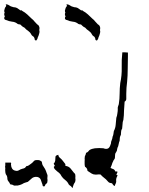

<svg xmlns="http://www.w3.org/2000/svg" viewBox="-395 -737 701 905"><path d="M-223.6 17.6Q-223.6 17.6 -223.6 17.6Q-218.8 17.6 -213.9 17.6Q-209 17.6 -205.1 20.5Q-197.3 23.4 -197.3 29.3Q-196.3 36.1 -194.3 41Q-188.5 49.8 -182.6 59.6Q-177.7 69.3 -174.8 79.1Q-171.9 85 -170.9 90.8Q-170.9 96.7 -171.9 103.5Q-170.9 107.4 -170.9 112.3Q-170.9 116.2 -171.9 121.1Q-171.9 126 -176.8 128.9Q-181.6 131.8 -182.6 136.7Q-183.6 140.6 -186.5 141.6Q-187.5 141.6 -188.5 141.6Q-190.4 141.6 -193.4 139.6Q-194.3 132.8 -197.3 126Q-200.2 119.1 -202.1 112.3Q-204.1 104.5 -211.9 99.6Q-218.8 95.7 -227.5 96.7Q-239.3 97.7 -247.1 105.5Q-255.9 113.3 -263.7 120.1Q-268.6 122.1 -273.4 123Q-278.3 124 -282.2 126Q-291 131.8 -300.8 134.8Q-311.5 138.7 -322.3 137.7Q-328.1 138.7 -333 135.7Q-337.9 131.8 -343.8 132.8Q-347.7 131.8 -348.6 127.9Q-350.6 124 -352.5 121.1Q-360.4 113.3 -360.4 103.5Q-360.4 92.8 -367.2 85Q-370.1 78.1 -370.1 71.3Q-371.1 63.5 -370.1 55.7Q-371.1 52.7 -371.1 48.8Q-371.1 45.9 -370.1 43Q-370.1 36.1 -370.1 29.3Q-363.3 29.3 -357.4 29.3Q-350.6 29.3 -343.8 29.3Q-341.8 31.2 -342.8 35.2Q-343.8 39.1 -342.8 41Q-342.8 49.8 -337.9 57.6Q-333 65.4 -323.2 67.4Q-313.5 70.3 -305.7 65.4Q-297.9 60.5 -290 58.6Q-284.2 57.6 -278.3 54.7Q-273.4 50.8 -270.5 45.9Q-263.7 45.9 -258.8 42Q-252.9 38.1 -248 34.2Q-242.2 30.3 -237.3 24.4Q-232.4 17.6 -223.6 17.6Z M-367.2 -716.8Q-365.2 -716.8 -360.4 -715.8Q-356.4 -713.9 -355.5 -713.9Q-349.6 -710 -343.8 -707Q-337.9 -705.1 -331.1 -703.1Q-322.3 -703.1 -314.5 -699.2Q-306.6 -694.3 -300.8 -689.5Q-297.9 -686.5 -294.9 -688.5Q-293 -689.5 -290 -685.5Q-277.3 -678.7 -266.6 -668.9Q-255.9 -659.2 -246.1 -649.4Q-238.3 -643.6 -232.4 -635.7Q-226.6 -628.9 -219.7 -622.1Q-211.9 -618.2 -210 -610.4Q-208 -605.5 -209 -601.6Q-209 -597.7 -210 -594.7Q-208 -589.8 -209 -585.9Q-209 -581.1 -210.9 -577.1Q-211.9 -571.3 -214.8 -565.4Q-217.8 -559.6 -218.8 -553.7Q-220.7 -551.8 -222.7 -547.9Q-223.6 -545.9 -225.6 -545.9Q-226.6 -545.9 -227.5 -546.9Q-231.4 -547.9 -231.4 -550.8Q-231.4 -553.7 -232.4 -556.6Q-234.4 -563.5 -240.2 -566.4Q-246.1 -570.3 -248 -575.2Q-252.9 -585 -262.7 -591.8Q-272.5 -597.7 -279.3 -606.4Q-284.2 -608.4 -288.1 -611.3Q-292 -614.3 -294.9 -617.2Q-297.9 -622.1 -302.7 -622.1Q-307.6 -622.1 -311.5 -624Q-323.2 -633.8 -337.9 -634.8Q-353.5 -636.7 -366.2 -642.6Q-373 -643.6 -375 -649.4Q-376 -655.3 -372.1 -660.2Q-373 -661.1 -373 -662.1Q-374 -663.1 -374 -664.1Q-375 -665 -375 -666Q-375 -667 -375 -668Q-375 -670.9 -375 -672.9Q-374 -675.8 -373 -677.7Q-375 -681.6 -375 -684.6Q-375 -686.5 -375 -687.5Q-374 -693.4 -372.1 -698.2Q-371.1 -702.1 -367.2 -706.1Q-364.3 -710.9 -367.2 -714.8Q-368.2 -715.8 -368.2 -716.8Q-367.2 -716.8 -367.2 -716.8Z M82 85.9Q76.2 85 71.3 85Q65.4 85 59.6 85.9Q56.6 85.9 54.7 85.9Q44.9 85.9 37.1 81.1Q26.4 74.2 17.6 68.4Q16.6 64.5 15.6 59.6Q13.7 55.7 9.8 51.8Q4.9 49.8 4.9 45.9Q3.9 41 3.9 37.1Q3.9 34.2 3.9 32.2Q3.9 29.3 3.9 27.3Q3.9 25.4 3.9 24.4Q3.9 23.4 3.9 22.5Q3.9 21.5 3.9 21.5Q4.9 15.6 3.9 10.7Q3.9 4.9 4.9 0Q6.8 -3.9 8.8 -8.8Q9.8 -12.7 10.7 -16.6Q16.6 -18.6 19.5 -21.5Q23.4 -25.4 26.4 -29.3Q32.2 -33.2 39.1 -35.2Q45.9 -37.1 52.7 -38.1Q62.5 -39.1 73.2 -39.1Q83 -38.1 92.8 -38.1Q98.6 -35.2 105.5 -35.2Q112.3 -35.2 117.2 -39.1Q122.1 -43.9 124 -49.8Q126 -55.7 127.9 -60.5Q127.9 -69.3 131.8 -77.1Q134.8 -84 135.7 -92.8Q138.7 -98.6 139.6 -105.5Q140.6 -112.3 141.6 -119.1Q149.4 -133.8 150.4 -150.4Q151.4 -166 153.3 -181.6Q157.2 -191.4 158.2 -202.1Q160.2 -212.9 160.2 -222.7Q159.2 -229.5 161.1 -234.4Q163.1 -240.2 165 -246.1Q168.9 -271.5 168.9 -295.9Q168.9 -321.3 171.9 -345.7Q179.7 -381.8 178.7 -418Q177.7 -455.1 181.6 -490.2Q188.5 -490.2 195.3 -490.2Q201.2 -490.2 208 -489.3Q208 -485.4 208 -481.4Q208 -477.5 208 -473.6Q208 -473.6 208 -473.6Q208 -473.6 208 -473.6Q208 -442.4 207 -412.1Q207 -380.9 204.1 -350.6Q202.1 -336.9 201.2 -323.2Q200.2 -309.6 200.2 -294.9Q200.2 -293 200.2 -290Q200.2 -287.1 200.2 -285.2Q200.2 -277.3 200.2 -270.5Q200.2 -262.7 192.4 -257.8Q190.4 -236.3 189.5 -214.8Q189.5 -193.4 186.5 -171.9Q182.6 -162.1 182.6 -151.4Q181.6 -140.6 180.7 -130.9Q175.8 -124 175.8 -116.2Q174.8 -109.4 174.8 -101.6Q170.9 -94.7 169.9 -87.9Q168.9 -80.1 168.9 -73.2Q166 -67.4 165 -60.5Q163.1 -53.7 162.1 -47.9Q158.2 -41 157.2 -34.2Q157.2 -27.3 153.3 -21.5Q147.5 -14.6 147.5 -6.8Q146.5 1 146.5 8.8Q145.5 11.7 142.6 15.6Q139.6 18.6 138.7 22.5Q133.8 31.2 131.8 40Q128.9 48.8 125 56.6Q116.2 65.4 106.4 74.2Q96.7 83 83 85.9Q83 85.9 83 85.9Q83 85.9 82 85.9Z M-81.1 -716.8Q-79.1 -716.8 -74.2 -715.8Q-70.3 -713.9 -69.3 -713.9Q-63.5 -710 -57.6 -707Q-51.8 -705.1 -44.9 -703.1Q-36.1 -703.1 -28.3 -699.2Q-20.5 -694.3 -14.6 -689.5Q-11.7 -686.5 -8.8 -688.5Q-6.8 -689.5 -3.9 -685.5Q8.8 -678.7 19.5 -668.9Q30.3 -659.2 40 -649.4Q47.9 -643.6 53.7 -635.7Q59.6 -628.9 66.4 -622.1Q74.2 -618.2 76.2 -610.4Q78.1 -605.5 77.1 -601.6Q77.1 -597.7 76.2 -594.7Q78.1 -589.8 77.1 -585.9Q77.1 -581.1 75.2 -577.1Q74.2 -571.3 71.3 -565.4Q68.4 -559.6 67.4 -553.7Q65.4 -551.8 63.5 -547.9Q62.5 -545.9 60.5 -545.9Q59.6 -545.9 58.6 -546.9Q54.7 -547.9 54.7 -550.8Q54.7 -553.7 53.7 -556.6Q51.8 -563.5 45.9 -566.4Q40 -570.3 38.1 -575.2Q33.2 -585 23.4 -591.8Q13.7 -597.7 6.8 -606.4Q2 -608.4 -2 -611.3Q-5.9 -614.3 -8.8 -617.2Q-11.7 -622.1 -16.6 -622.1Q-21.5 -622.1 -25.4 -624Q-37.1 -633.8 -51.8 -634.8Q-67.4 -636.7 -80.1 -642.6Q-86.9 -643.6 -88.9 -649.4Q-89.8 -655.3 -85.9 -660.2Q-86.9 -661.1 -86.9 -662.1Q-87.9 -663.1 -87.9 -664.1Q-88.9 -665 -88.9 -666Q-88.9 -667 -88.9 -668Q-88.9 -670.9 -88.9 -672.9Q-87.9 -675.8 -86.9 -677.7Q-88.9 -681.6 -88.9 -684.6Q-88.9 -686.5 -88.9 -687.5Q-87.9 -693.4 -85.9 -698.2Q-85 -702.1 -81.1 -706.1Q-78.1 -710.9 -81.1 -714.8Q-82 -715.8 -82 -716.8Q-81.1 -716.8 -81.1 -716.8Z M-120.1 -7.8Q-120.1 -2.9 -117.2 2Q-114.3 5.9 -110.4 8.8Q-103.5 14.6 -98.6 21.5Q-93.8 28.3 -87.9 35.2Q-85.9 39.1 -86.9 42Q-87.9 45.9 -81.1 45.9Q-68.4 48.8 -60.5 59.6Q-53.7 69.3 -45.9 78.1Q-40 82 -40 88.9Q-39.1 94.7 -40 101.6Q-39.1 105.5 -39.1 111.3Q-40 116.2 -41 121.1Q-44.9 126 -47.9 132.8Q-49.8 138.7 -51.8 144.5Q-50.8 148.4 -52.7 148.4Q-54.7 148.4 -56.6 145.5Q-59.6 140.6 -63.5 138.7Q-68.4 135.7 -71.3 131.8Q-76.2 120.1 -87.9 111.3Q-98.6 103.5 -105.5 92.8Q-108.4 85.9 -113.3 81.1Q-119.1 75.2 -125 71.3Q-129.9 66.4 -135.7 61.5Q-140.6 56.6 -141.6 49.8Q-139.6 47.9 -138.7 46.9Q-137.7 44.9 -136.7 43Q-138.7 41 -139.6 39.1Q-141.6 36.1 -141.6 33.2Q-135.7 28.3 -134.8 20.5Q-134.8 12.7 -133.8 5.9Q-134.8 1 -130.9 -2.9Q-127 -5.9 -122.1 -6.8Q-122.1 -6.8 -121.1 -6.8Q-121.1 -6.8 -121.1 -6.8Q-121.1 -7.8 -120.1 -7.8ZM74.2 3.9Q76.2 3.9 77.1 3.9Q79.1 4.9 80.1 4.9Q85.9 6.8 88.9 11.7Q91.8 16.6 93.8 21.5Q98.6 30.3 105.5 37.1Q112.3 43.9 120.1 49.8Q126 55.7 134.8 58.6Q143.6 60.5 147.5 68.4Q147.5 72.3 152.3 71.3Q157.2 70.3 159.2 73.2Q157.2 77.1 156.2 80.1Q154.3 84 153.3 86.9Q155.3 86.9 157.2 87.9Q158.2 87.9 159.2 89.8Q156.2 94.7 154.3 100.6Q152.3 106.4 152.3 112.3Q153.3 117.2 152.3 122.1Q151.4 127 148.4 131.8Q147.5 133.8 146.5 137.7Q145.5 141.6 141.6 137.7Q137.7 134.8 135.7 130.9Q133.8 126 127.9 126Q119.1 125 114.3 119.1Q109.4 113.3 104.5 108.4Q95.7 101.6 87.9 94.7Q80.1 87.9 74.2 79.1Q74.2 75.2 70.3 72.3Q67.4 70.3 66.4 67.4Q65.4 58.6 59.6 50.8Q53.7 43 57.6 33.2Q57.6 33.2 58.6 33.2Q58.6 33.2 59.6 33.2Q57.6 29.3 56.6 25.4Q55.7 21.5 57.6 17.6Q63.5 15.6 66.4 11.7Q70.3 6.8 74.2 3.9Z"/></svg>

Font: YzWr
Style: Regular
Weight: 400
Version: Version 1.0